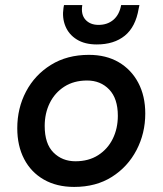

<svg xmlns="http://www.w3.org/2000/svg" viewBox="-20 -724 640 756"><path d="M272 12Q203 12 152.5 -17Q102 -46 75 -98Q48 -150 48 -219Q48 -298 82.5 -363.5Q117 -429 180.5 -468.5Q244 -508 330 -508Q398 -508 447.5 -479Q497 -450 524.5 -398Q552 -346 552 -277Q552 -199 517.5 -133Q483 -67 420.5 -27.5Q358 12 272 12ZM277 -89Q329 -89 366.5 -113Q404 -137 424 -177.5Q444 -218 444 -268Q444 -336 410 -371.5Q376 -407 323 -407Q271 -407 233.5 -383Q196 -359 176 -318.5Q156 -278 156 -228Q156 -158 190.5 -123.5Q225 -89 277 -89ZM361 -549Q314 -549 282.5 -568.5Q251 -588 237.5 -621Q224 -654 230 -693L232 -704H304Q298 -667 316.5 -646.5Q335 -626 368 -626Q403 -626 426.5 -646Q450 -666 457 -704H529L526 -690Q514 -618 471.5 -583.5Q429 -549 361 -549Z"/></svg>

Font: DM Mono Medium
Style: Italic
Weight: 500
Italic angle: -10°
Designer: Colophon Foundry
Foundry: Colophon Foundry
Version: Version 1.000; ttfautohint (v1.8.2.53-6de2)